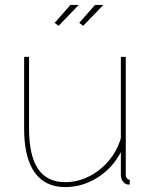

<svg xmlns="http://www.w3.org/2000/svg" viewBox="-20 -750 616 780"><path d="M78 -228V-519H98V-228Q98 -118 134.5 -64Q171 -10 245 -10Q295 -10 341 -33Q387 -56 421.5 -96.5Q456 -137 471 -189V-519H491V-40Q491 -31 495.5 -25.5Q500 -20 507 -20V0Q501 0 498 -0.5Q495 -1 493 -2Q483 -6 477 -16.5Q471 -27 471 -40V-132Q437 -67 376 -28.5Q315 10 245 10Q163 10 120.5 -50Q78 -110 78 -228ZM218 -645 202 -657 266 -730H300ZM318 -645 302 -657 366 -730H400Z"/></svg>

Font: Raleway Thin Thin
Style: Regular
Weight: 250
Version: Version 4.026